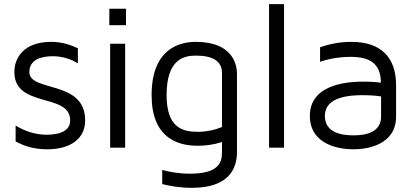

<svg xmlns="http://www.w3.org/2000/svg" viewBox="-20 -709 1986 922"><path d="M121 -363C121 -426 183 -439 234 -439C286 -439 327 -421 354 -405V-477C321 -493 278 -508 226 -508C96 -508 49 -433 49 -363C49 -188 317 -265 317 -131C317 -74 255 -62 203 -62C151 -62 99 -79 55 -106V-30C91 -10 140 8 206 8C320 8 389 -44 389 -131C389 -327 121 -265 121 -363Z M581 0H509V-499H581V0ZM585 -667H505V-588H585V-667Z M920 -508C841 -508 708 -474 708 -252C708 -51 828 -9 929 -9C969 -9 1009 -15 1046 -27V23C1046 73 1028 125 893 125C837 125 791 116 759 107V175C795 184 843 193 901 193C1080 193 1118 100 1118 21V-355C1118 -391 1104 -508 920 -508ZM1046 -99C1009 -84 970 -76 929 -76C855 -76 780 -97 780 -252C780 -422 860 -442 920 -442C1004 -442 1046 -414 1046 -358V-99Z M1344 0V-689H1272V0H1344Z M1667 -508C1605 -508 1554 -495 1517 -482V-412C1536 -419 1591 -436 1663 -436C1753 -436 1809 -406 1809 -312C1809 -312 1774 -317 1729 -317C1683 -317 1468 -318 1468 -153C1468 -12 1612 8 1677 8C1742 8 1882 -12 1882 -150V-300C1882 -436 1807 -508 1667 -508ZM1810 -150C1810 -74 1739 -59 1677 -59C1615 -59 1540 -74 1540 -153C1540 -245 1661 -252 1721 -252C1777 -252 1810 -246 1810 -246C1810 -246 1810 -227 1810 -150Z"/></svg>

Font: Maven Pro
Style: Regular
Weight: 400
Designer: Joe Prince
Foundry: Joe Prince
Version: Version 1.003